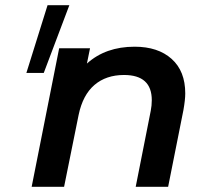

<svg xmlns="http://www.w3.org/2000/svg" viewBox="-20 -720 798 740"><path d="M163.3 -700H247.3L148.7 -439H81.7ZM694 -360Q694 -336 687 -296L628 0H503L561 -293Q565 -313 565 -334Q565 -431 458 -431Q389 -431 344 -392.5Q299 -354 283 -277L227 0H102L208 -534H327L315 -475Q387 -540 499 -540Q589 -540 641.5 -493Q694 -446 694 -360Z"/></svg>

Font: Montserrat Alternates SemiBold
Style: Italic
Weight: 600
Italic angle: -11.3°
Designer: Julieta Ulanovsky
Foundry: Julieta Ulanovsky
Version: Version 7.200